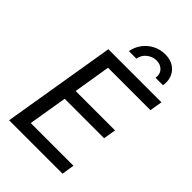

<svg xmlns="http://www.w3.org/2000/svg" viewBox="-274 -1055 1160 1160"><g transform="rotate(45 306.0 -474.5)"><path d="M38.1 0 158.7 -727.5H612.3L598.6 -647H236.3L197.3 -409.2H534.2L520.5 -329.1H183.6L142.6 -80.6H507.3L494.6 0ZM423.8 -949.2Q466.3 -949.2 496.1 -930.4Q525.9 -911.6 539.1 -879.2Q552.2 -846.7 545.9 -807.1H481.9Q487.8 -841.8 467.3 -863.8Q446.8 -885.7 413.1 -885.7Q379.4 -885.7 351.8 -863.8Q324.2 -841.8 318.4 -807.1H254.4Q261.2 -846.7 285.2 -879.2Q309.1 -911.6 345.2 -930.4Q381.3 -949.2 423.8 -949.2Z"/></g></svg>

Font: Inter 20pt
Style: Italic
Weight: 400
Italic angle: -9.3988°
Version: Version 4.001;git-66647c0bb